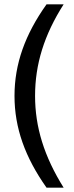

<svg xmlns="http://www.w3.org/2000/svg" viewBox="-20 -770 342 887"><path d="M195 -750C96 -611 47 -475 47 -327C47 -179 96 -43 195 97H274C184 -47 142 -183 142 -327C142 -473 184 -609 274 -750Z"/></svg>

Font: Bounded Light
Style: Regular
Weight: 300
Designer: Vlad Churkin
Version: Version 3.0